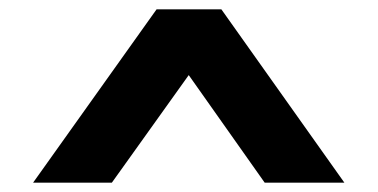

<svg xmlns="http://www.w3.org/2000/svg" viewBox="-20 -753 811 412"><path d="M51 -361 316 -733H455L719 -361H548L339 -657L433 -659L220 -361Z"/></svg>

Font: Lexend Mega
Style: Bold
Weight: 700
Version: Version 1.007